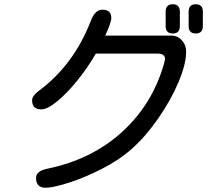

<svg xmlns="http://www.w3.org/2000/svg" viewBox="-20 -804 1040 897"><path d="M148.4 27.3Q148.4 -4.9 200.2 -15.6Q409.2 -58.6 550.8 -188Q692.4 -317.4 746.1 -505.9L751 -528.3Q751 -553.7 715.8 -553.7H427.7Q389.6 -487.3 340.8 -427.2Q292 -367.2 246.6 -330.1Q201.2 -293 172.9 -293Q129.9 -293 129.9 -335.9Q129.9 -355.5 160.2 -378.9Q324.2 -499 405.3 -709Q424.8 -758.8 458 -758.8Q500 -758.8 500 -719.7Q500 -699.2 471.7 -637.7H780.3Q809.6 -637.7 829.6 -615.7Q849.6 -593.8 849.6 -562.5Q849.6 -504.9 814 -420.4Q778.3 -335.9 719.7 -251.5Q661.1 -167 596.7 -109.4Q536.1 -55.7 454.1 -14.2Q372.1 27.3 299.3 50.3Q226.6 73.2 193.4 73.2Q148.4 73.2 148.4 27.3ZM753.9 -749Q753.9 -784.2 787.1 -784.2Q820.3 -784.2 820.3 -749V-682.6Q820.3 -647.5 787.1 -647.5Q753.9 -647.5 753.9 -682.6ZM861.3 -749Q861.3 -784.2 894.5 -784.2Q927.7 -784.2 927.7 -749V-682.6Q927.7 -647.5 894.5 -647.5Q861.3 -647.5 861.3 -682.6Z"/></svg>

Font: jf-openhuninn-2.0
Style: Regular
Weight: 400
Designer: [Kosugi Maru]
Designed by MOTOYA      

[Varela Round]
Joe Prince (Latin component); Avraham Cornfeld (Hebrew component)
Foundry: justfont CO.,LTD.
Version: 2.0